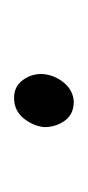

<svg xmlns="http://www.w3.org/2000/svg" viewBox="52 -485 123 267"><g transform="rotate(90 113.5 -351.5)"><path d="M83 -350.1Q84.5 -366.2 95 -378.9Q105.5 -391.6 121.1 -392.6Q139.2 -392.6 148.2 -379.6Q157.2 -366.7 156.7 -350.6Q154.8 -335.4 144.5 -322.8Q134.3 -310.1 117.2 -309.6Q100.6 -309.1 91.3 -321.8Q82 -334.5 83 -350.1Z"/></g></svg>

Font: Roboto Condensed Light
Style: Italic
Weight: 300
Italic angle: -12°
Designer: Christian Robertson
Foundry: Google
Version: Version 3.0; 2020